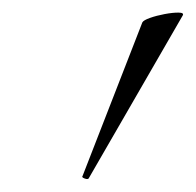

<svg xmlns="http://www.w3.org/2000/svg" viewBox="-20 -751 306 300"><path d="M119 -473Q118 -470 112.5 -472Q107 -474 109 -476L202.4 -716Q204.2 -719.4 214.3 -723Q224.4 -726.6 237.2 -729Q250 -731.4 258.9 -731.3Q267.8 -731.2 265.6 -727Z"/></svg>

Font: Cormorant Light
Style: Italic
Weight: 300
Italic angle: -10°
Designer: Christian Thalmann (Catharsis Fonts)
Foundry: Catharsis Fonts
Version: Version 4.000